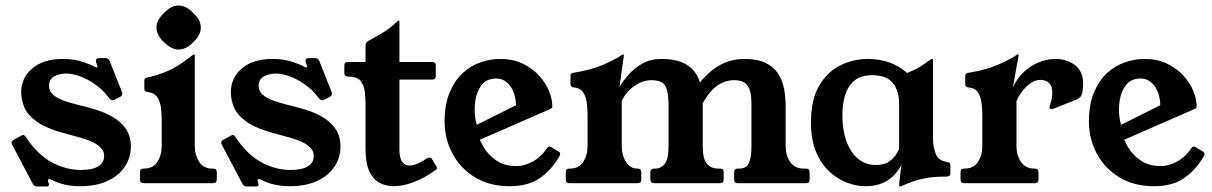

<svg xmlns="http://www.w3.org/2000/svg" viewBox="-20 -665 4400 697"><path d="M398 -304Q392 -301 389 -301Q383 -301 378 -307Q352 -341 323 -360.5Q294 -380 267.5 -389Q241 -398 220 -398Q197 -398 177.5 -388Q158 -378 158 -353Q158 -334 173 -321Q188 -308 210.5 -300Q233 -292 257 -286Q291 -278 326 -267.5Q361 -257 390 -240Q419 -223 437 -197Q455 -171 455 -133Q455 -92 432.5 -59Q410 -26 369 -7.5Q328 11 270 11Q243 11 217 5.5Q191 0 168 -12Q162 -15 160 -15Q154 -15 154 -9Q154 -8 154.5 -6Q155 -4 156 -2Q158 4 158 5Q158 12 147 12H115Q105 12 100 4L25 -138Q22 -144 22 -146Q22 -153 29 -157L56 -172Q62 -175 64 -175Q69 -175 74 -167Q117 -103 168.5 -75.5Q220 -48 274 -48Q315 -48 336.5 -61Q358 -74 358 -99Q358 -116 346 -128.5Q334 -141 314.5 -150Q295 -159 271.5 -165.5Q248 -172 225 -178Q151 -197 115 -222.5Q79 -248 68 -276Q57 -304 57 -330Q57 -383 97.5 -417Q138 -451 208 -451Q249 -451 280.5 -440.5Q312 -430 325 -422Q329 -420 331 -420Q334 -420 334 -423Q334 -425 333 -428Q332 -431 330 -435Q329 -439 328.5 -441.5Q328 -444 328 -445Q328 -454 340 -454H363Q374 -454 378 -444L422 -333Q423 -330 423.5 -328Q424 -326 424 -324Q424 -318 417 -314Z M754 -53Q767 -53 767 -40V-13Q767 0 752 0H503Q488 0 488 -13V-40Q488 -53 501 -53H503Q535 -53 551 -77Q567 -101 567 -136V-229Q567 -254 564 -276Q561 -298 550 -313.5Q539 -329 515 -331Q504 -332 504 -343V-373Q504 -378 507 -380.5Q510 -383 517 -384Q572 -397 607 -416Q642 -435 679 -465Q682 -467 684 -467H685Q687 -467 687 -465V-137Q687 -102 703 -77.5Q719 -53 751 -53ZM627.8 -645Q656 -645 681.8 -617.8Q709 -592 709 -565Q709 -538 681.8 -512.2Q656 -485 628.1 -485Q602.9 -485 575 -512Q548 -537.3 548 -565.3Q548 -592 575.2 -617.8Q601 -645 627.8 -645Z M1159 -304Q1153 -301 1150 -301Q1144 -301 1139 -307Q1113 -341 1084 -360.5Q1055 -380 1028.5 -389Q1002 -398 981 -398Q958 -398 938.5 -388Q919 -378 919 -353Q919 -334 934 -321Q949 -308 971.5 -300Q994 -292 1018 -286Q1052 -278 1087 -267.5Q1122 -257 1151 -240Q1180 -223 1198 -197Q1216 -171 1216 -133Q1216 -92 1193.5 -59Q1171 -26 1130 -7.5Q1089 11 1031 11Q1004 11 978 5.5Q952 0 929 -12Q923 -15 921 -15Q915 -15 915 -9Q915 -8 915.5 -6Q916 -4 917 -2Q919 4 919 5Q919 12 908 12H876Q866 12 861 4L786 -138Q783 -144 783 -146Q783 -153 790 -157L817 -172Q823 -175 825 -175Q830 -175 835 -167Q878 -103 929.5 -75.5Q981 -48 1035 -48Q1076 -48 1097.5 -61Q1119 -74 1119 -99Q1119 -116 1107 -128.5Q1095 -141 1075.5 -150Q1056 -159 1032.5 -165.5Q1009 -172 986 -178Q912 -197 876 -222.5Q840 -248 829 -276Q818 -304 818 -330Q818 -383 858.5 -417Q899 -451 969 -451Q1010 -451 1041.5 -440.5Q1073 -430 1086 -422Q1090 -420 1092 -420Q1095 -420 1095 -423Q1095 -425 1094 -428Q1093 -431 1091 -435Q1090 -439 1089.5 -441.5Q1089 -444 1089 -445Q1089 -454 1101 -454H1124Q1135 -454 1139 -444L1183 -333Q1184 -330 1184.5 -328Q1185 -326 1185 -324Q1185 -318 1178 -314Z M1563 -63Q1566 -60 1566 -55Q1566 -50 1559 -46L1533 -29Q1509 -14 1475 -1.5Q1441 11 1408 11Q1382 11 1358.5 -1Q1335 -13 1321 -42.5Q1307 -72 1307 -124V-287Q1307 -311 1304 -334Q1301 -357 1288 -372Q1275 -387 1243 -387Q1230 -387 1230 -400V-427Q1230 -440 1243 -440H1307V-499Q1307 -510 1315 -515Q1335 -526 1366.5 -544.5Q1398 -563 1423 -588Q1424 -590 1427 -590H1429Q1430 -590 1430 -587V-440H1548Q1562 -440 1562 -427V-389Q1562 -376 1548 -376H1430V-124Q1430 -90 1440.5 -77Q1451 -64 1467 -64Q1482 -64 1499 -72.5Q1516 -81 1530 -90Q1533 -92 1535.5 -92.5Q1538 -93 1540 -93Q1546 -93 1549 -86Z M2011 -98Q1983 -49 1940.5 -19Q1898 11 1830 11Q1757 11 1704 -21.5Q1651 -54 1622.5 -107.5Q1594 -161 1594 -224Q1594 -285 1612 -328.5Q1630 -372 1659 -399Q1688 -426 1724 -438.5Q1760 -451 1796 -451Q1842 -451 1877.5 -434Q1913 -417 1937 -390.5Q1961 -364 1973 -334.5Q1985 -305 1985 -280Q1985 -278 1984.5 -276Q1984 -274 1982 -272Q1980 -270 1977 -269L1670 -135L1661 -187L1909 -311L1843 -225Q1857 -268 1851.5 -303Q1846 -338 1827 -359Q1808 -380 1782 -380Q1748 -380 1730 -358Q1712 -336 1706.5 -304.5Q1701 -273 1704.5 -243.5Q1708 -214 1716 -200L1718 -170Q1726 -143 1744.5 -118Q1763 -93 1790 -77.5Q1817 -62 1854 -62Q1883 -62 1913 -78Q1943 -94 1965 -126Q1972 -137 1981 -131L2009 -114Q2017 -109 2011 -98Z M2047 0Q2034 0 2034 -13V-40Q2034 -53 2047 -53H2049Q2081 -53 2097 -77Q2113 -101 2113 -136V-247Q2113 -271 2110 -293Q2107 -315 2096.5 -330.5Q2086 -346 2061 -348Q2051 -349 2051 -360V-390Q2051 -400 2063 -401Q2127 -411 2172 -431Q2217 -451 2235 -464Q2240 -467 2242 -467H2243Q2245 -467 2245 -465L2229 -350Q2241 -370 2261.5 -393.5Q2282 -417 2311.5 -434Q2341 -451 2381 -451Q2424 -451 2452.5 -440Q2481 -429 2497.5 -409.5Q2514 -390 2521 -365Q2550 -403 2590.5 -427Q2631 -451 2683 -451Q2730 -451 2759.5 -436.5Q2789 -422 2804.5 -398Q2820 -374 2826 -344Q2832 -314 2832 -282V-136Q2832 -101 2848.5 -77Q2865 -53 2897 -53H2906Q2919 -53 2919 -40V-13Q2919 0 2906 0H2658Q2645 0 2645 -13V-40Q2645 -53 2658 -53H2663Q2690 -53 2699 -73.5Q2708 -94 2708 -136V-287Q2708 -311 2704 -330.5Q2700 -350 2686.5 -362Q2673 -374 2645 -374Q2620 -374 2598.5 -363Q2577 -352 2560.5 -333Q2544 -314 2531 -290V-136Q2531 -87 2546.5 -70Q2562 -53 2587 -53H2594Q2607 -53 2607 -40V-13Q2607 0 2594 0H2355Q2341 0 2341 -13V-40Q2341 -53 2355 -53H2361Q2379 -53 2393 -70Q2407 -87 2407 -136V-287Q2407 -329 2396 -351.5Q2385 -374 2344 -374Q2322 -374 2300 -363Q2278 -352 2261.5 -334.5Q2245 -317 2237 -298V-136Q2237 -101 2252.5 -77Q2268 -53 2293 -53H2295Q2308 -53 2308 -40V-13Q2308 0 2295 0Z M3244 -287Q3244 -336 3221 -364Q3198 -392 3146 -392Q3104 -392 3080.5 -371.5Q3057 -351 3047.5 -318.5Q3038 -286 3038 -249Q3038 -164 3071.5 -115Q3105 -66 3159 -66Q3191 -66 3209 -79.5Q3227 -93 3235 -107.5Q3243 -122 3244 -124ZM3367 -163Q3367 -132 3377 -106.5Q3387 -81 3419 -77Q3430 -76 3430 -65V-36Q3430 -24 3416 -24Q3373 -24 3344.5 -19Q3316 -14 3295 -6.5Q3274 1 3254 10Q3253 11 3248 11H3246Q3244 11 3244 8Q3244 2 3247.5 -29Q3251 -60 3256 -90H3261Q3259 -81 3251 -64.5Q3243 -48 3227 -30.5Q3211 -13 3185 -1Q3159 11 3120 11Q3090 11 3056 -1.5Q3022 -14 2992 -41Q2962 -68 2943 -112.5Q2924 -157 2924 -221Q2924 -303 2953.5 -353.5Q2983 -404 3030 -427.5Q3077 -451 3130 -451Q3216 -451 3273 -400Q3301 -411 3319.5 -422.5Q3338 -434 3349 -442.5Q3360 -451 3364 -451Q3367 -451 3367 -449Z M3480 0Q3467 0 3467 -13V-40Q3467 -53 3480 -53H3482Q3514 -53 3530 -77Q3546 -101 3546 -136V-247Q3546 -271 3543 -293Q3540 -315 3529.5 -330.5Q3519 -346 3494 -348Q3484 -349 3484 -360V-390Q3484 -400 3497 -401Q3560 -411 3605 -431Q3650 -451 3668 -464Q3672 -467 3675 -467H3676Q3679 -467 3678 -465L3657 -348Q3673 -382 3697.5 -404.5Q3722 -427 3751.5 -439Q3781 -451 3812 -451Q3853 -451 3882.5 -428.5Q3912 -406 3912 -361Q3912 -341 3908.5 -326Q3905 -311 3889 -304L3806 -271Q3804 -270 3802 -269.5Q3800 -269 3798 -269Q3790 -269 3790 -277Q3790 -279 3790.5 -281Q3791 -283 3792 -285Q3797 -298 3798.5 -309Q3800 -320 3800 -329Q3800 -353 3788 -364Q3776 -375 3758 -375Q3738 -375 3720.5 -362.5Q3703 -350 3690 -332.5Q3677 -315 3670 -298V-136Q3670 -101 3686.5 -77Q3703 -53 3735 -53H3736Q3750 -53 3750 -40V-13Q3750 0 3736 0Z M4350 -98Q4322 -49 4279.5 -19Q4237 11 4169 11Q4096 11 4043 -21.5Q3990 -54 3961.5 -107.5Q3933 -161 3933 -224Q3933 -285 3951 -328.5Q3969 -372 3998 -399Q4027 -426 4063 -438.5Q4099 -451 4135 -451Q4181 -451 4216.5 -434Q4252 -417 4276 -390.5Q4300 -364 4312 -334.5Q4324 -305 4324 -280Q4324 -278 4323.5 -276Q4323 -274 4321 -272Q4319 -270 4316 -269L4009 -135L4000 -187L4248 -311L4182 -225Q4196 -268 4190.5 -303Q4185 -338 4166 -359Q4147 -380 4121 -380Q4087 -380 4069 -358Q4051 -336 4045.5 -304.5Q4040 -273 4043.5 -243.5Q4047 -214 4055 -200L4057 -170Q4065 -143 4083.5 -118Q4102 -93 4129 -77.5Q4156 -62 4193 -62Q4222 -62 4252 -78Q4282 -94 4304 -126Q4311 -137 4320 -131L4348 -114Q4356 -109 4350 -98Z"/></svg>

Font: Young Serif Light
Style: Regular
Weight: 300
Designer: Bastien Sozeau
Foundry: NBR — Bastien Sozeau
Version: Version 5.001